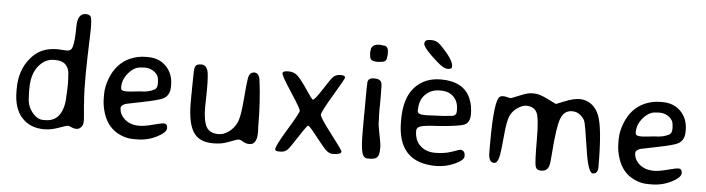

<svg xmlns="http://www.w3.org/2000/svg" viewBox="-46 -928 4158 1131"><g transform="rotate(5 2033.0 -363.0)"><path d="M130.4 -241.7V-214.4L130.9 -209L131.3 -198.2Q131.8 -192.9 131.8 -188Q131.8 -138.2 161.9 -100.6Q191.9 -63 226.6 -63H240.2Q295.4 -63 323.5 -105Q351.6 -147 351.6 -220.2L352.5 -230.5L354 -272V-302.2L353.5 -307.6Q353.5 -312.5 353.5 -317.4L352.1 -337.4Q352.1 -376 331.3 -398.4Q310.5 -420.9 269 -420.9H259.8Q207 -420.9 168.7 -373Q130.4 -325.2 130.4 -241.7ZM466.3 -89.8V-71.8Q466.3 -54.2 454.8 -41Q443.4 -27.8 427.5 -27.8Q411.6 -27.8 397.5 -34.7Q383.3 -41.5 375.2 -41.5Q367.2 -41.5 322.8 -25.1Q278.3 -8.8 237.8 -8.8Q153.8 -8.8 105 -63Q56.2 -117.2 56.2 -218.8V-230.5Q56.2 -231.4 56.2 -232.4Q56.2 -342.8 117.2 -415Q148.4 -452.1 186.5 -468.8Q224.6 -485.4 277.3 -485.4L330.1 -482.4Q356.9 -482.4 363.8 -507.3Q374.5 -546.9 374.5 -626.5Q374.5 -706.1 423.3 -706.1Q446.8 -706.1 453.6 -693.1Q460.4 -680.2 460.4 -619.1L459.5 -585.4Q459 -574.2 459 -563.5L458 -541Q457.5 -529.8 457.5 -518.6L457 -507.8Q456.5 -496.6 456.5 -485.4L455.6 -462.9L453.6 -361.3Q453.6 -253.4 456.1 -219.2L457 -209Q458 -193.4 458.5 -188.5L459.5 -168.5L460.4 -158.2Q461.9 -138.7 464.1 -115.7Q466.3 -92.8 466.3 -89.8Z M782.7 -280.3Q832 -280.3 866.2 -299.3Q881.8 -308.1 881.8 -332.5V-344.2Q880.9 -351.1 880.9 -353.5Q880.9 -383.3 855.7 -402.8Q830.6 -422.4 798.8 -422.4H795.4L792.5 -421.9H785.6Q779.8 -420.9 776.4 -420.9Q737.8 -420.9 703.1 -381.8Q668.5 -342.8 668.5 -296.9V-291.5Q668.5 -273.4 696.3 -273.4H713.9L716.8 -273.9L741.7 -275.9Q747.6 -276.9 755.6 -277.6Q763.7 -278.3 771.7 -279.3Q779.8 -280.3 782.7 -280.3ZM786.6 2.9H765.6Q726.6 2.9 687.5 -14.6Q613.3 -48.3 586.4 -132.8Q571.8 -177.7 571.8 -225.1V-246.6Q571.8 -290 590.8 -339.8Q626.5 -432.6 707.5 -467.3Q751.5 -485.8 799.3 -485.8H809.6Q877.4 -485.8 918.9 -442.9Q960.4 -399.9 960.4 -333V-322.8Q960.4 -273.4 924.3 -252.9Q900.4 -239.3 803.7 -220Q707 -200.7 704.1 -199.7Q675.8 -189.5 675.8 -173.3Q675.8 -135.7 708.3 -106.9Q740.7 -78.1 794.9 -78.1Q823.7 -78.1 873.8 -91.3Q923.8 -104.5 937 -104.5Q959 -104.5 959 -78.6Q959 -52.7 904.5 -24.9Q850.1 2.9 786.6 2.9Z M1494.6 -101.6Q1494.6 -27.3 1449.7 -27.3Q1429.2 -27.3 1412.6 -37.8Q1396 -48.3 1386.5 -48.3Q1377 -48.3 1352.5 -38.6Q1328.1 -28.8 1302.5 -21Q1276.9 -13.2 1234.9 -13.2Q1152.8 -13.2 1118.7 -67.4Q1084.5 -121.6 1084.5 -237.8V-288.6L1085 -300.8V-325.7L1085.4 -351.1L1086.4 -413.1Q1086.4 -445.3 1093.8 -457.5Q1101.1 -469.7 1127.9 -469.7Q1154.8 -469.7 1165.5 -438.5Q1173.3 -415.5 1173.3 -323.2L1171.4 -221.2Q1171.4 -143.1 1190.7 -106.4Q1210 -69.8 1262.7 -69.8Q1293.9 -69.8 1323.5 -91.3Q1353 -112.8 1369.6 -146.5Q1386.2 -180.2 1394.5 -284.9Q1402.8 -389.6 1407.7 -413.6Q1415 -449.7 1442.9 -449.7Q1470.7 -449.7 1476.6 -406.7Q1493.2 -282.2 1493.2 -133.3Z M1635.7 1H1625.5Q1604 1 1604 -10.3Q1604 -30.8 1666.3 -133.1Q1728.5 -235.4 1728.5 -248.3Q1728.5 -261.2 1668.2 -352.8Q1607.9 -444.3 1607.9 -459.2Q1607.9 -474.1 1642.3 -474.1Q1676.8 -474.1 1699.5 -451.4Q1722.2 -428.7 1758.3 -374.5Q1794.4 -320.3 1799.8 -320.3Q1810.1 -320.3 1852.3 -385.5Q1894.5 -450.7 1900.9 -457.5Q1919.9 -479.5 1948.7 -479.5Q1977.5 -479.5 1977.5 -466.3Q1977.5 -459.5 1916 -356.2Q1854.5 -252.9 1854.5 -236.3Q1854.5 -219.7 1924.3 -129.4Q1994.1 -39.1 1994.1 -30.3Q1994.1 -12.2 1943.8 -12.2Q1922.9 -12.2 1904.5 -29.3Q1886.2 -46.4 1839.8 -106Q1793.5 -165.5 1786.1 -165.5Q1778.8 -165.5 1734.9 -96.9Q1690.9 -28.3 1676.3 -13.7Q1661.6 1 1635.7 1Z M2155.3 -575.7Q2113.8 -575.7 2113.8 -606.4L2111.8 -618.7V-630.9Q2114.3 -640.6 2114.3 -647.7Q2114.3 -654.8 2125.2 -665.8Q2136.2 -676.8 2161.1 -676.8H2169.9L2171.9 -676.3L2183.6 -674.8Q2185.5 -674.3 2187 -674.3Q2215.8 -674.3 2215.8 -635.3V-621.1L2213.9 -609.4Q2213.9 -577.6 2178.2 -577.6Q2174.3 -576.7 2173.3 -576.7L2164.6 -575.7ZM2166.5 -3.4H2149.9Q2125.5 -3.4 2116.9 -38.1Q2108.4 -72.8 2108.4 -158.7V-260.3L2108.9 -266.1Q2108.9 -442.4 2110.8 -452.1Q2115.7 -476.6 2147 -476.6H2152.3Q2186 -476.6 2193.4 -453.1Q2196.3 -444.3 2196.3 -384.8V-319.3L2195.8 -307.6V-283.7L2196.3 -272V-260.7L2197.3 -243.7Q2197.8 -237.8 2197.8 -219.7Q2197.8 -201.7 2208.7 -149.4Q2219.7 -97.2 2219.7 -78.6V-63Q2219.7 -29.8 2207.5 -16.6Q2195.3 -3.4 2166.5 -3.4Z M2650.4 -325.2V-335.4Q2650.4 -383.3 2622.3 -411.4Q2594.2 -439.5 2546.9 -439.5H2539.6Q2488.8 -439.5 2455.3 -406Q2421.9 -372.6 2421.9 -318.8L2420.9 -312V-308.6Q2420.9 -287.6 2462.4 -287.6H2484.9L2487.8 -288.1L2575.2 -292L2614.3 -295.9Q2650.4 -295.9 2650.4 -325.2ZM2599.6 -588.9V-584.5Q2599.6 -570.3 2573.2 -570.3L2570.8 -570.8Q2550.8 -570.8 2512.2 -604.5Q2424.8 -681.2 2424.8 -706.5L2425.3 -709Q2425.3 -731 2459.5 -731H2466.8Q2496.1 -731 2518.1 -709Q2599.6 -627.4 2599.6 -588.9ZM2555.7 5.4Q2328.1 5.4 2328.1 -237.3V-249Q2328.1 -376.5 2386.7 -440.7Q2445.3 -504.9 2541.5 -504.9Q2677.7 -504.9 2718.3 -406.2Q2734.9 -365.7 2734.9 -316.4Q2734.9 -267.1 2703.6 -253.2Q2672.4 -239.3 2549.8 -230.5L2517.6 -228.5Q2475.6 -225.6 2457 -221.7Q2421.9 -214.4 2421.9 -191.4Q2421.9 -134.8 2456.1 -103Q2490.2 -71.3 2544.9 -71.3Q2599.6 -71.3 2643.1 -86.7Q2686.5 -102.1 2690.4 -102.1Q2719.2 -102.1 2719.2 -66.4Q2719.2 -42.5 2665.8 -18.6Q2612.3 5.4 2555.7 5.4Z M2895 -42.5Q2862.3 -42.5 2862.3 -103V-156.2Q2862.3 -410.2 2895.5 -433.6Q2902.3 -438.5 2914.8 -438.5Q2927.2 -438.5 2939.9 -434.8Q2952.6 -431.2 2959 -431.2Q2965.3 -431.2 3010.7 -450.7Q3056.2 -470.2 3081.1 -470.2H3098.6Q3126.5 -470.2 3176.8 -445.1Q3227.1 -419.9 3228.3 -419.9Q3229.5 -419.9 3279.5 -440.4Q3329.6 -460.9 3366.7 -460.9Q3403.8 -460.9 3434.8 -438.5Q3465.8 -416 3481.9 -373Q3510.3 -297.4 3510.3 -72.3Q3510.3 -31.2 3480 -31.2Q3452.1 -31.2 3431.4 -174.1Q3410.6 -316.9 3402.8 -335.2Q3395 -353.5 3375 -369.6Q3355 -385.7 3327.6 -385.7Q3280.3 -385.7 3261.2 -336.4Q3241.7 -287.1 3230 -123.5Q3226.6 -70.8 3221.2 -53.2Q3211.4 -21 3174.3 -21Q3148.4 -21 3141.6 -43Q3134.8 -64.9 3134.8 -197.8Q3134.8 -330.6 3117.4 -362.5Q3100.1 -394.5 3054.2 -394.5Q3034.7 -394.5 3005.9 -376.2Q2977.1 -357.9 2962.2 -326.9Q2947.3 -295.9 2939.5 -203.4Q2931.6 -110.8 2923.1 -76.7Q2914.6 -42.5 2895 -42.5Z M3825.7 -280.3Q3875 -280.3 3909.2 -299.3Q3924.8 -308.1 3924.8 -332.5V-344.2Q3923.8 -351.1 3923.8 -353.5Q3923.8 -383.3 3898.7 -402.8Q3873.5 -422.4 3841.8 -422.4H3838.4L3835.4 -421.9H3828.6Q3822.8 -420.9 3819.3 -420.9Q3780.8 -420.9 3746.1 -381.8Q3711.4 -342.8 3711.4 -296.9V-291.5Q3711.4 -273.4 3739.3 -273.4H3756.8L3759.8 -273.9L3784.7 -275.9Q3790.5 -276.9 3798.6 -277.6Q3806.6 -278.3 3814.7 -279.3Q3822.8 -280.3 3825.7 -280.3ZM3829.6 2.9H3808.6Q3769.5 2.9 3730.5 -14.6Q3656.2 -48.3 3629.4 -132.8Q3614.7 -177.7 3614.7 -225.1V-246.6Q3614.7 -290 3633.8 -339.8Q3669.4 -432.6 3750.5 -467.3Q3794.4 -485.8 3842.3 -485.8H3852.5Q3920.4 -485.8 3961.9 -442.9Q4003.4 -399.9 4003.4 -333V-322.8Q4003.4 -273.4 3967.3 -252.9Q3943.4 -239.3 3846.7 -220Q3750 -200.7 3747.1 -199.7Q3718.8 -189.5 3718.8 -173.3Q3718.8 -135.7 3751.2 -106.9Q3783.7 -78.1 3837.9 -78.1Q3866.7 -78.1 3916.7 -91.3Q3966.8 -104.5 3980 -104.5Q4002 -104.5 4002 -78.6Q4002 -52.7 3947.5 -24.9Q3893.1 2.9 3829.6 2.9Z"/></g></svg>

Font: Averia Sans Libre Light
Style: Regular
Weight: 300
Version: Version 1.002